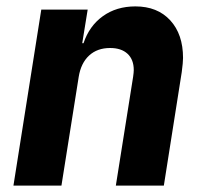

<svg xmlns="http://www.w3.org/2000/svg" viewBox="-20 -580 640 600"><path d="M552 -399Q552 -385 548 -355L492 0H342L396 -340Q398 -354 398 -361Q398 -394 378.5 -412Q359 -430 324 -430Q284 -430 258.5 -406.5Q233 -383 226 -340L172 0H22L109 -550H254L237 -445H241Q259 -499 301.5 -529.5Q344 -560 403 -560Q472 -560 512 -516.5Q552 -473 552 -399Z"/></svg>

Font: JetBrains Mono Extra Bold
Style: Italic
Weight: 800
Italic angle: -9°
Monospace: yes
Designer: Philipp Nurullin, Konstantin Bulenkov
Foundry: JetBrains
Version: 2.002